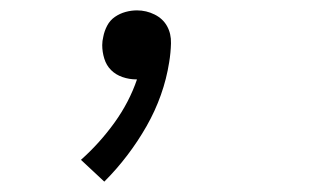

<svg xmlns="http://www.w3.org/2000/svg" viewBox="-20 -145 640 370"><path d="M181 205 136 163Q172 131 200.5 91.5Q229 52 244 8Q244 8 243.5 8Q243 8 243 8Q229 8 216 3.5Q203 -1 194 -10Q185 -19 181 -32Q177 -45 177 -58Q177 -62 177.5 -66Q178 -70 179 -74Q181 -85 186.5 -95.5Q192 -106 201.5 -112.5Q211 -119 222 -122Q233 -125 244 -125Q262 -125 278 -117Q294 -109 302 -94.5Q310 -80 309.5 -61.5Q309 -43 306 -25Q301 7 290 38Q279 69 262.5 98Q246 127 225.5 154Q205 181 181 205Z"/></svg>

Font: Iosevka Curly Slab LtExObl
Style: Regular
Weight: 300
Width: 7
Italic angle: -9°
Monospace: yes
Designer: Belleve Invis
Foundry: Belleve Invis
Version: Version 11.1.0; ttfautohint (v1.8.3)